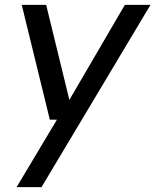

<svg xmlns="http://www.w3.org/2000/svg" viewBox="-20 -546 636 786"><path d="M48 220 213 -56H184L69 -526H169L264 -137L491 -526H596L150 220Z"/></svg>

Font: DM Sans 9pt Medium
Style: Italic
Weight: 500
Italic angle: -10°
Version: Version 4.004;gftools[0.9.30]